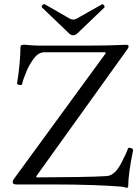

<svg xmlns="http://www.w3.org/2000/svg" viewBox="-20 -881 656 917"><path d="M572.3 12.7Q567.9 11.2 558.1 10.3Q503.9 5.9 422.6 2.9Q341.3 0 235.8 0H57.6Q40.5 0 40.5 -11.7Q40.5 -18.6 45.4 -24.9L485.4 -627.4L482.4 -631.3H191.4Q177.7 -631.3 165.3 -624Q152.8 -616.7 141.6 -601.6Q120.1 -572.8 106.9 -541.5Q106 -539.1 105 -536.1Q97.7 -518.1 92.8 -504.9Q87.9 -491.7 85.4 -478Q85 -475.1 78.9 -475.1Q72.8 -475.1 66.9 -477.1Q61 -479 61.5 -481.4Q77.6 -585.4 77.6 -654.8Q77.6 -662.1 82 -664.8Q86.4 -667.5 95.7 -667.5Q118.2 -665.5 136.7 -664.3Q155.3 -663.1 167.5 -663.1H402.3Q488.3 -663.1 582 -667Q594.2 -667 594.2 -660.2Q594.2 -653.8 587.4 -644.5L152.8 -38.6L154.8 -33.7Q263.2 -34.2 353.8 -35.6Q444.3 -37.1 488.8 -40Q508.3 -41 525.4 -55.9Q542.5 -70.8 557.6 -99.1Q571.3 -125 579.8 -143.6Q588.4 -162.1 591.3 -171.9Q592.3 -175.8 598.6 -175.3Q605 -174.8 610.6 -171.4Q616.2 -168 615.7 -164.1Q592.3 -49.3 592.3 8.3Q592.3 11.7 590.6 13.4Q588.9 15.1 585 16.1Q578.6 14.6 572.3 12.7ZM308.1 -723.1 181.2 -844.7Q176.3 -850.1 183.1 -856.9Q186.5 -860.4 189.2 -861.1Q191.9 -861.8 195.3 -859.9L313 -792Q321.3 -787.6 329.6 -787.6Q338.4 -787.6 346.2 -792L466.3 -859.9H466.8Q468.8 -861.3 470.9 -860.6Q473.1 -859.9 476.1 -856Q479 -852.5 479.5 -849.6Q480 -846.7 478 -844.7L351.1 -723.1Q340.3 -712.4 329.6 -712.4Q318.8 -712.4 308.1 -723.1Z"/></svg>

Font: Junicode Two Beta VF
Style: Regular
Weight: 400
Designer: Peter S. Baker
Foundry: Briery Creek Software
Version: Version 1.031 beta; ttfautohint (v1.8.1.43-b0c9)